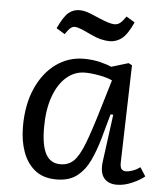

<svg xmlns="http://www.w3.org/2000/svg" viewBox="-54 -794 738 855"><g transform="rotate(5 315.5 -366.0)"><path d="M509 -90Q508 -67 514.5 -58Q521 -49 536 -49Q547 -49 564.5 -55Q582 -61 598 -73L623 -34Q605 -18 569 -2Q533 14 500 14Q460 14 441 -11Q422 -36 429 -86L457 -295L445 -296L415 -188Q399 -131 377.5 -85.5Q356 -40 321 -13Q286 14 229 14Q171 14 134 -15.5Q97 -45 79 -95Q61 -145 61 -208Q61 -306 93 -378.5Q125 -451 180.5 -491.5Q236 -532 306 -532Q344 -532 377 -524Q410 -516 429 -507L505 -530L521 -522ZM241 -55Q278 -55 301.5 -78.5Q325 -102 347 -159Q369 -216 399 -317L438 -447Q418 -457 381.5 -464Q345 -471 316 -471Q269 -471 232.5 -439Q196 -407 175.5 -349Q155 -291 155 -212Q155 -132 176 -93.5Q197 -55 241 -55ZM412 -620Q395 -620 373.5 -625Q352 -630 323 -644Q270 -670 253 -670Q243 -670 234.5 -663.5Q226 -657 210 -634L172 -657Q198 -712 219 -729Q240 -746 268 -746Q283 -746 299.5 -741Q316 -736 357 -718Q383 -707 399.5 -702Q416 -697 427 -697Q441 -697 452 -705.5Q463 -714 478 -736L516 -713Q491 -658 466.5 -639Q442 -620 412 -620Z"/></g></svg>

Font: Literata 7pt
Style: Italic
Weight: 400
Italic angle: -2°
Designer: Latin by Veronika Burian and Jose Scaglione. Greek by Irene Vlachou. Cyrillic by Vera Evstafieva
Foundry: TypeTogether
Version: Version 3.002